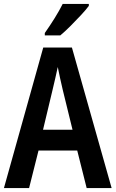

<svg xmlns="http://www.w3.org/2000/svg" viewBox="-20 -957 588 977"><path d="M421 0 373 -191H176L128 0H0L200 -715H346L548 0ZM299 -501Q292 -531 285.5 -560.5Q279 -590 274 -616Q269 -591 261 -557.5Q253 -524 248 -502L199 -297H349ZM432 -927Q418 -908 392.5 -880.5Q367 -853 338.5 -824.5Q310 -796 287 -777H208V-789Q234 -826 258 -864.5Q282 -903 299 -937H432Z"/></svg>

Font: Noto Sans Sinhala Condensed SemiBold
Style: Regular
Weight: 600
Width: 3
Designer: Jelle Bosma - Monotype Design Team
Foundry: Monotype Imaging Inc.
Version: Version 2.006; ttfautohint (v1.8.4.7-5d5b)